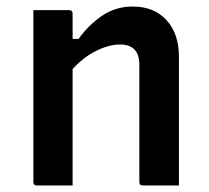

<svg xmlns="http://www.w3.org/2000/svg" viewBox="-20 -567 640 587"><path d="M202 0H93Q82 0 82 -11V-536H191Q202 -536 202 -525V-448H220Q252 -492 293 -519.5Q334 -547 386 -547Q451 -547 489 -505.5Q527 -464 527 -394V0H417Q406 0 406 -11V-369Q406 -431 347 -431Q314 -431 275 -412Q236 -393 202 -356Z"/></svg>

Font: Recursive Sn Lnr St SmB
Style: Regular
Weight: 600
Version: Version 1.079;hotconv 1.0.112;makeotfexe 2.5.65598; ttfautoh